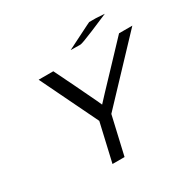

<svg xmlns="http://www.w3.org/2000/svg" viewBox="-184 -1033 1211 1214"><g transform="rotate(-30 422.0 -426.5)"><path d="M429 -757 594 -840 619 -852H638H669L731 -848L606 -795Q513 -756 499 -756Q488 -756 464.5 -756.5Q441 -757 429 -757ZM160 -696H267L299 -631Q300 -628 312 -604Q322 -583 336 -555L383 -457Q419 -383 429 -359Q440 -372 481 -415Q522 -458 599 -539.5Q676 -621 747 -696H844L450 -279L386 -1H298L362 -279Z"/></g></svg>

Font: Coval
Style: Light Italic
Weight: 300
Foundry: Context Ltd
Version: Version 001.000